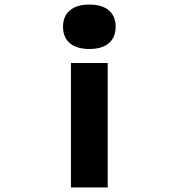

<svg xmlns="http://www.w3.org/2000/svg" viewBox="-20 -644 790 849"><path d="M293.7 184.9V-365.4H456.3V184.9ZM491.3 -525.8Q491.3 -478.3 461.2 -452.8Q431.1 -427.4 375.3 -427.4Q319.5 -427.4 289.1 -452.8Q258.7 -478.3 258.7 -525.8Q258.7 -572.8 289.1 -598.3Q319.4 -623.8 375 -623.8Q431.1 -623.8 461.2 -598.3Q491.3 -572.8 491.3 -525.8Z"/></svg>

Font: Martian Mono VF sWd Rg
Style: Regular
Weight: 400
Width: 6
Monospace: yes
Designer: Roman Shamin
Foundry: Evil Martians
Version: Version 1.100